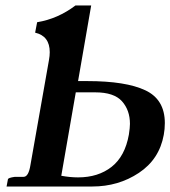

<svg xmlns="http://www.w3.org/2000/svg" viewBox="-20 -679 620 699"><path d="M255.9 -342.8 203.1 -39.1Q235.4 -33.2 264.2 -33.2Q337.4 -33.2 386.2 -71.5Q435.1 -109.9 449.2 -189Q453.1 -214.8 453.1 -228Q453.1 -277.8 424.1 -310.3Q395 -342.8 327.1 -342.8ZM158.2 -460Q161.1 -476.1 161.1 -488.8Q161.1 -547.9 107.9 -560.1L115.2 -598.1Q190.4 -610.4 254.9 -659.2H312L264.2 -383.8H297.9Q438 -383.8 509 -350.3Q580.1 -316.9 580.1 -231Q580.1 -209 576.2 -188Q560.1 -99.1 485.6 -49.6Q411.1 0 315.9 0H3.9L8.8 -25.9Q8.8 -31.7 34.2 -35.2H65.9Q84 -35.2 90.8 -78.1Z"/></svg>

Font: Linux Libertine
Style: Semibold Italic
Weight: 600
Italic angle: -11.5°
Designer: Philipp H. Poll
Foundry: Philipp H. Poll
Version: Version 5.1.2 ; ttfautohint (v0.9)